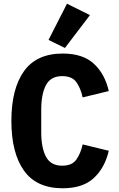

<svg xmlns="http://www.w3.org/2000/svg" viewBox="-20 -997 640 1029"><path d="M316 12Q176 12 108.5 -82.5Q41 -177 41 -349Q41 -521 108.5 -615.5Q176 -710 316 -710Q424 -710 483 -655.5Q542 -601 563 -509L423 -475Q412 -525 389 -557Q366 -589 313 -589Q252 -589 226.5 -541Q201 -493 201 -410V-288Q201 -205 226.5 -157Q252 -109 313 -109Q366 -109 389 -141.5Q412 -174 423 -223L563 -189Q542 -98 483 -43Q424 12 316 12ZM328 -740 240 -783 339 -977 462 -916Z"/></svg>

Font: Lilex Nerd Font
Style: Bold
Weight: 700
Designer: Mike Abbink, Paul van der Laan, Pieter van Rosmalen, Mikhael Khrustik
Foundry: Mikhael Khrustik
Version: Version 2.400; ttfautohint (v1.8.4.7-5d5b);Nerd Fonts 3.3.0